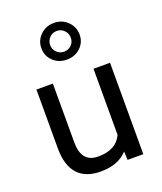

<svg xmlns="http://www.w3.org/2000/svg" viewBox="-147 -888 834 991"><g transform="rotate(-20 270.0 -392.0)"><path d="M384.3 -2 382.3 -46.4Q330.6 9.3 234.9 9.3Q152.3 9.3 109.4 -37.6Q66.9 -84.5 66.4 -175.8V-499.5V-502H68.8H154.3H156.7V-499.5V-178.7Q156.7 -67.9 249 -67.9Q347.2 -67.9 379.9 -138.7V-499.5V-502H382.3H468.3H470.7V-499.5V-2V0H468.3H386.2H384.3ZM211.4 -692.9Q211.4 -669.9 227.8 -653.3Q244.1 -636.7 268.1 -636.7Q291.5 -636.7 308.1 -652.8Q324.7 -668.9 324.7 -692.9Q324.7 -716.8 308.3 -733.6Q292 -750.5 268.1 -750.5Q243.7 -750.5 227.5 -733.4Q211.4 -716.3 211.4 -692.9ZM373 -692.9Q373 -650.4 342.8 -621.8Q312.5 -593.3 268.1 -593.3Q223.1 -593.3 193.1 -622.1Q163.1 -650.9 163.1 -692.9Q163.1 -734.9 193.1 -764.6Q223.1 -794.4 268.1 -794.4Q313 -794.4 343 -764.6Q373 -734.9 373 -692.9Z"/></g></svg>

Font: MAUL
Style: Regular
Weight: 400
Designer: MAUL
Version: Version 1.0; 2020; ttfautohint (v1.8.3)